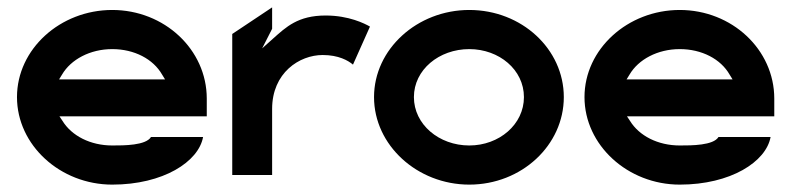

<svg xmlns="http://www.w3.org/2000/svg" viewBox="-20 -489 2148 520"><path d="M26 -226C26 -96 143 11 284 11C422 11 518 -51 530 -118H389C375 -95 316 -95 284 -95C225 -95 174 -121 149 -162L141 -174H540V-222C540 -355 425 -462 284 -462C143 -462 26 -356 26 -226ZM140 -274 148 -287C172 -328 224 -356 284 -356C344 -356 395 -329 419 -287L427 -274Z M609 -15H717V-194C717 -292 791 -340 854 -340C897 -340 923 -325 936 -314L982 -417C968 -425 925 -447 862 -447C787 -447 755 -416 719 -384L690 -358L717 -411V-469L609 -397Z M993 -226C993 -96 1110 11 1251 11C1393 11 1507 -96 1507 -226C1507 -356 1393 -462 1251 -462C1110 -462 993 -356 993 -226ZM1101 -226C1101 -300 1169 -356 1251 -356C1332 -356 1399 -300 1399 -226C1399 -152 1332 -95 1251 -95C1169 -95 1101 -152 1101 -226Z M1563 -226C1563 -96 1680 11 1821 11C1959 11 2055 -51 2067 -118H1926C1912 -95 1853 -95 1821 -95C1762 -95 1711 -121 1686 -162L1678 -174H2077V-222C2077 -355 1962 -462 1821 -462C1680 -462 1563 -356 1563 -226ZM1677 -274 1685 -287C1709 -328 1761 -356 1821 -356C1881 -356 1932 -329 1956 -287L1964 -274Z"/></svg>

Font: Charger Eco
Style: Regular
Weight: 1000
Designer: Jasper
Foundry: Cannot Into Space Fonts
Version: Version 1.1